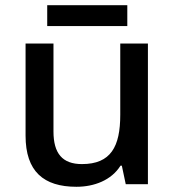

<svg xmlns="http://www.w3.org/2000/svg" viewBox="-20 -757 670 736"><path d="M468 -737H161V-657H468ZM547 -590H441V-317C441 -195 405 -128 294 -128C219 -128 185 -169 185 -253V-590H78V-237C78 -100 147 -41 273 -41C341 -41 407 -66 442 -122H447L462 -51H547Z"/></svg>

Font: Noto Sans Tamil UI Medium
Style: Regular
Weight: 500
Designer: Jelle Bosma - Monotype Design Team
Foundry: Monotype Imaging Inc.
Version: Version 2.004